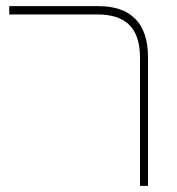

<svg xmlns="http://www.w3.org/2000/svg" viewBox="-20 -604 576 624"><path d="M435 0H461V-419C461 -531 402 -584 301 -584H10V-557H296C384 -557 435 -518 435 -416Z"/></svg>

Font: Noto Sans Hebrew Condensed Thin
Style: Regular
Weight: 100
Width: 3
Designer: Monotype Design Team
Foundry: Monotype Imaging Inc.
Version: Version 2.004